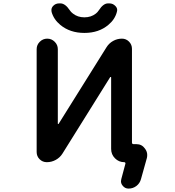

<svg xmlns="http://www.w3.org/2000/svg" viewBox="-20 -986 1040 1143"><path d="M745.1 136.7Q723.6 136.7 710 119.1Q700.2 107.4 700.2 92.8Q700.2 86.9 702.1 80.1L726.6 -11.7Q727.5 -14.6 725.6 -17.6Q723.6 -20.5 719.7 -20.5Q687.5 -20.5 664.6 -43.5Q641.6 -66.4 641.6 -99.6V-525.4Q641.6 -527.3 639.6 -527.8Q637.7 -528.3 635.7 -526.4L351.6 -71.3Q336.9 -47.9 312 -34.2Q287.1 -20.5 258.8 -20.5Q233.4 -20.5 215.8 -38.1Q198.2 -55.7 198.2 -81.1V-693.4Q198.2 -718.8 216.8 -737.3Q235.4 -755.9 261.2 -755.9Q287.1 -755.9 305.7 -737.3Q324.2 -718.8 324.2 -693.4V-250Q324.2 -248 326.2 -247.6Q328.1 -247.1 329.1 -249L614.3 -705.1Q628.9 -728.5 653.3 -742.2Q677.7 -755.9 706.1 -755.9Q730.5 -755.9 748 -738.3Q765.6 -720.7 765.6 -695.3V-137.7Q765.6 -127.9 775.4 -127.9H792Q824.2 -127.9 842.8 -101.6Q856.4 -84 856.4 -63.5Q856.4 -54.7 854.5 -45.9L819.3 80.1Q812.5 105.5 792 121.1Q771.5 136.7 745.1 136.7ZM338.9 -837.9Q299.8 -870.1 287.1 -915Q286.1 -920.9 286.1 -925.8Q286.1 -939.5 295.9 -950.2Q310.5 -965.8 332 -965.8H339.8Q368.2 -965.8 395.5 -924.8Q402.3 -914.1 414.1 -905.3Q442.4 -882.8 482.4 -882.8Q522.5 -882.8 550.8 -905.3Q561.5 -914.1 568.4 -924.8Q594.7 -965.8 623 -965.8H630.9Q652.3 -965.8 667 -950.2Q677.7 -939.5 677.7 -925.8Q677.7 -920.9 675.8 -915Q664.1 -870.1 625 -837.9Q568.4 -790 482.4 -790Q396.5 -790 338.9 -837.9Z"/></svg>

Font: Rounded-X Mgen+ 1m medium
Style: Regular
Weight: 500
Designer: [Source Han Sans]
Ryoko NISHIZUKA  (kana & ideographs); Paul D. Hunt (Latin, Greek & Cyrillic); Wenlong ZHANG  (bopomofo
Version: Version 1.059.20150602